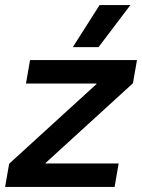

<svg xmlns="http://www.w3.org/2000/svg" viewBox="-34 -734 558 754"><path d="M2 -91 345 -404V-406H68L84 -498H504L488 -407L145 -94V-92H432L416 0H-14ZM357 -714H478L353 -549H252Z"/></svg>

Font: Chakra Petch SemiBold
Style: Italic
Weight: 600
Italic angle: -10°
Designer: Katatrad Aksorn Co.,Ltd.
Foundry: Cadson Demak Co.,Ltd.
Version: Version 1.000; ttfautohint (v1.6)